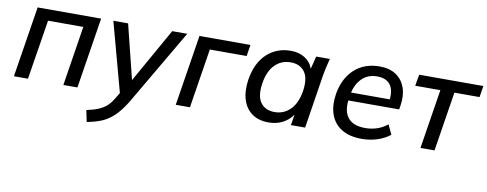

<svg xmlns="http://www.w3.org/2000/svg" viewBox="-62 -816 3414 1346"><g transform="rotate(10 1644.5 -143.0)"><path d="M36 0 116 -504H568L488 0H388L455 -425H204L136 0Z M594 227 577 145Q626 135 660 121Q694 107 718.5 85Q743 63 764 27L788 -13L655 -504H760L856 -117L1074 -504H1181L865 36Q824 103 783 141.5Q742 180 696 198.5Q650 217 594 227Z M1188 0 1268 -504H1631L1618 -423H1356L1289 0Z M1849 9Q1779 9 1732 -24Q1685 -57 1665.5 -118.5Q1646 -180 1659 -266Q1680 -387 1749.5 -450Q1819 -513 1918 -513Q1976 -513 2018.5 -486Q2061 -459 2076 -413L2099 -504H2196Q2188 -473 2181 -442.5Q2174 -412 2169 -383L2109 0H2008L2020 -76Q1992 -36 1948.5 -13.5Q1905 9 1849 9ZM1879 -70Q1943 -70 1989 -115Q2035 -160 2050 -249Q2064 -342 2030.5 -387.5Q1997 -433 1930 -433Q1865 -433 1819.5 -388Q1774 -343 1760 -256Q1745 -163 1778 -116.5Q1811 -70 1879 -70Z M2513 9Q2426 9 2370 -25Q2314 -59 2291 -121.5Q2268 -184 2281 -269Q2300 -383 2370.5 -448Q2441 -513 2550 -513Q2621 -513 2667 -482Q2713 -451 2732.5 -396.5Q2752 -342 2741 -270L2736 -240H2374Q2365 -158 2402.5 -114Q2440 -70 2524 -70Q2565 -70 2605 -82.5Q2645 -95 2681 -124L2713 -55Q2672 -23 2620 -7Q2568 9 2513 9ZM2545 -441Q2479 -441 2438 -400.5Q2397 -360 2383 -298H2659Q2666 -367 2637 -404Q2608 -441 2545 -441Z M2930 0 2997 -423H2818L2832 -504H3289L3276 -423H3097L3030 0Z"/></g></svg>

Font: Mulish SemiBold
Style: Italic
Weight: 600
Italic angle: -9°
Designer: Vernon Adams
Foundry: Vernon Adams
Version: Version 3.603; ttfautohint (v1.8.3)